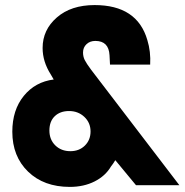

<svg xmlns="http://www.w3.org/2000/svg" viewBox="-20 -734 733 761"><path d="M256.8 6.8Q153.8 6.8 91.3 -53.7Q28.8 -114.3 28.8 -211.9Q28.8 -297.9 74.2 -353.8Q119.6 -409.7 192.9 -418.9L181.2 -439Q148.9 -489.7 148.9 -543.9Q148.9 -615.7 205.3 -664.8Q261.7 -713.9 355 -713.9Q523.9 -713.9 564 -575.2Q578.1 -529.3 575.2 -478H416Q416 -488.8 414.1 -515.1Q411.1 -571.8 357.9 -571.8Q336.4 -571.8 322.8 -558.8Q309.1 -545.9 309.1 -525.9Q309.1 -509.8 315.7 -496.3Q322.3 -482.9 340.8 -458L690.9 0H519L437 -99.1Q427.2 -83 419.9 -74.2Q397.9 -36.6 355 -14.9Q312 6.8 256.8 6.8ZM258.8 -134.8Q293.9 -134.8 316.4 -157Q338.9 -179.2 338.9 -212.9Q338.9 -247.6 314.2 -270.8Q289.6 -293.9 253.9 -293.9Q218.3 -293.9 197 -273.4Q175.8 -252.9 175.8 -216.8Q175.8 -180.7 199.2 -157.7Q222.7 -134.8 258.8 -134.8Z"/></svg>

Font: Biathlonist
Style: Bold
Weight: 700
Designer: Go4gold
Foundry: Go4gold
Version: Version 3.010;FEAKit 1.0